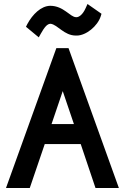

<svg xmlns="http://www.w3.org/2000/svg" viewBox="-20 -941 625 961"><path d="M234 -822C270 -816 301 -763 360 -763H364C411 -763 468 -810 484 -859L488 -872L418 -921L409 -901C394 -867 375 -855 363 -855H361C331 -855 299 -912 231 -912C185 -911 143 -869 117 -821L110 -807L174 -754L184 -772C202 -804 216 -822 233 -822ZM323 -700H262L10 0H129L204 -220H384L458 0H575ZM350 -320H238L294 -485Z"/></svg>

Font: Mint Spirit No2
Style: Bold
Weight: 700
Designer: HARENDAL Hirwen
Foundry: Arkandis Digital Foundry.
Version: Version 1.004;FFEdit